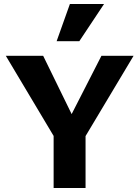

<svg xmlns="http://www.w3.org/2000/svg" viewBox="-20 -936 694 956"><path d="M268 -224 9 -658H195L369 -302ZM247 0V-314H406V0ZM386 -225 303 -302 485 -658H645ZM262 -731 328 -916H498L375 -731Z"/></svg>

Font: Ysabeau ExtraBold
Style: Regular
Weight: 800
Designer: Christian Thalmann (Catharsis Fonts)
Version: Version 2.002